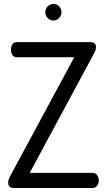

<svg xmlns="http://www.w3.org/2000/svg" viewBox="-20 -942 535 962"><path d="M451 -674 129 -76H445Q458 -76 466.5 -64.5Q475 -53 475 -38Q475 -23 466.5 -11.5Q458 0 445 0H50Q21 0 21 -27Q21 -40 29 -56L352 -655H64Q50 -655 42.5 -666Q35 -677 35 -693Q35 -709 42.5 -720Q50 -731 64 -731H432Q461 -731 461 -706Q461 -692 451 -674ZM248 -839Q231 -839 219 -851.5Q207 -864 207 -881Q207 -898 219 -910Q231 -922 248 -922Q265 -922 276.5 -910Q288 -898 288 -881Q288 -864 276 -851.5Q264 -839 248 -839Z"/></svg>

Font: Dosis
Style: Medium
Weight: 500
Designer: Edgar Tolentino, Pablo Impallari, Igino Marini
Foundry: Edgar Tolentino, Pablo Impallari, Igino Marini
Version: Version 1.007